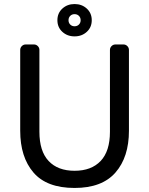

<svg xmlns="http://www.w3.org/2000/svg" viewBox="-20 -920 738 950"><path d="M618 -673V-273Q618 -143 551.5 -66.5Q485 10 349 10Q211 10 145.5 -66.5Q80 -143 80 -273V-673Q80 -684 88 -692Q96 -700 107 -700H148Q159 -700 167 -692Q175 -684 175 -673V-268Q175 -172 220.5 -123.5Q266 -75 349 -75Q432 -75 478 -123.5Q524 -172 524 -268V-673Q524 -684 532 -692Q540 -700 551 -700H591Q602 -700 610 -692Q618 -684 618 -673ZM434 -820Q434 -785 409.5 -762.5Q385 -740 349 -740Q313 -740 288.5 -762.5Q264 -785 264 -820Q264 -855 288.5 -877.5Q313 -900 349 -900Q385 -900 409.5 -877.5Q434 -855 434 -820ZM379 -820Q379 -833 370.5 -841.5Q362 -850 349 -850Q336 -850 327.5 -841.5Q319 -833 319 -820Q319 -807 327.5 -798.5Q336 -790 349 -790Q362 -790 370.5 -798.5Q379 -807 379 -820Z"/></svg>

Font: Rubik
Style: Regular
Weight: 400
Designer: Hubert & Fischer
Foundry: Hubert & Fischer
Version: Version 1.100